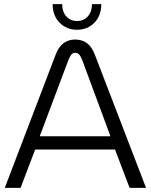

<svg xmlns="http://www.w3.org/2000/svg" viewBox="-20 -903 725 923"><path d="M3 0 247 -639Q261 -677 285 -695Q309 -713 341 -713Q374 -713 398 -695.5Q422 -678 436 -640L682 0H603L533 -184H149L79 0ZM171 -248H511L375 -615Q369 -631 361.5 -640Q354 -649 342 -649Q329 -649 322.5 -640Q316 -631 309 -615ZM350 -760Q300 -760 266.5 -794Q233 -828 233 -883H279Q279 -846 299 -824Q319 -802 350 -802Q382 -802 402 -824Q422 -846 422 -883H467Q467 -828 434 -794Q401 -760 350 -760Z"/></svg>

Font: MuseoModerno Light
Style: Regular
Weight: 300
Designer: Pablo Cosgaya, Héctor Gatti, Marcela Romero, and the Authors of The MuseoModerno Project.
Foundry: Omnibus-Type Team
Version: Version 1.001